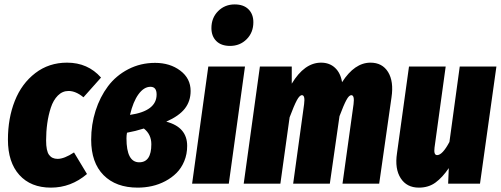

<svg xmlns="http://www.w3.org/2000/svg" viewBox="-20 -836 2280 874"><path d="M285.2 -550.8Q379.9 -550.8 439.9 -482.9L359.9 -393.1Q325.2 -421.9 292 -421.9Q264.2 -421.9 243.4 -401.1Q222.7 -380.4 211.4 -345.9Q200.2 -311.5 195.1 -274.2Q189.9 -236.8 189.9 -196.8Q189.9 -148.9 203.4 -130.9Q216.8 -112.8 242.2 -112.8Q272.5 -112.8 316.9 -142.1L376 -43.9Q303.2 18.1 211.9 18.1Q120.1 18.1 68.1 -39.6Q16.1 -97.2 16.1 -200.2Q16.1 -297.9 47.4 -376.7Q78.6 -455.6 140.6 -503.2Q202.6 -550.8 285.2 -550.8Z M686 -549.8Q753.9 -549.8 800.8 -514.4Q847.7 -479 847.7 -421.9Q847.7 -375.5 821.5 -341.8Q795.4 -308.1 736.8 -282.2Q832 -257.3 832 -171.9Q832 -134.3 818.8 -102.5Q805.7 -70.8 783.7 -48.8Q761.7 -26.9 732.7 -11.5Q703.6 3.9 671.9 11Q640.1 18.1 606.9 18.1Q507.8 18.1 451.4 -38.8Q395 -95.7 395 -200.2Q395 -269 415 -331.8Q435.1 -394.5 471.4 -443.1Q507.8 -491.7 563.7 -520.8Q619.6 -549.8 686 -549.8ZM665 -440.9Q635.3 -440.9 610.6 -407.2Q585.9 -373.5 571.8 -313Q692.9 -330.6 692.9 -405.8Q692.9 -440.9 665 -440.9ZM634.8 -251Q596.2 -238.8 558.1 -231.9Q555.7 -219.7 555.7 -206.1Q555.7 -97.2 613.8 -97.2Q668.9 -97.2 668.9 -179.2Q668.9 -224.6 634.8 -251Z M1027.3 -627Q986.8 -627 964.6 -649.2Q942.4 -671.4 942.4 -708Q942.4 -754.9 972.9 -785.4Q1003.4 -815.9 1048.3 -815.9Q1088.9 -815.9 1111.1 -793.7Q1133.3 -771.5 1133.3 -734.9Q1133.3 -688 1102.8 -657.5Q1072.3 -627 1027.3 -627ZM1095.2 -533.2 1021.5 0H854.5L928.2 -533.2Z M1666.5 -550.8Q1720.2 -550.8 1746.6 -508.1Q1772.9 -465.3 1762.2 -393.1L1706.1 0H1539.1L1589.4 -361.8Q1594.7 -402.8 1579.1 -402.8Q1568.8 -402.8 1556.9 -380.9Q1544.9 -358.9 1525.4 -307.1L1481.4 0H1314.5L1364.3 -361.8Q1369.6 -402.8 1354.5 -402.8Q1343.8 -402.8 1331.3 -379.6Q1318.8 -356.4 1298.3 -301.8L1256.3 0H1089.4L1163.1 -533.2H1308.1V-455.1Q1365.7 -550.8 1441.4 -550.8Q1480 -550.8 1505.1 -527.3Q1530.3 -503.9 1537.1 -461.9Q1594.2 -550.8 1666.5 -550.8Z M1886.7 18.1Q1831.5 18.1 1804 -24.7Q1776.4 -67.4 1787.1 -138.2L1841.8 -533.2H2008.8L1958 -164.1Q1953.6 -129.9 1969.7 -129.9Q1994.1 -129.9 2025.9 -189.9L2072.8 -533.2H2239.7L2165 0H2020L2022.9 -70.8Q1994.6 -28.8 1962.9 -5.4Q1931.2 18.1 1886.7 18.1Z"/></svg>

Font: Fira Sans Compressed ExtraBold
Style: Italic
Weight: 800
Width: 3
Italic angle: -8°
Designer: Carrois Corporate & Edenspiekermann AG
Foundry: Carrois Corporate GbR & Edenspiekermann AG
Version: Version 4.203;PS 004.203;hotconv 1.0.88;makeotf.lib2.5.64775